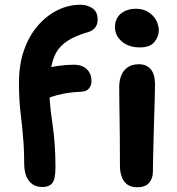

<svg xmlns="http://www.w3.org/2000/svg" viewBox="-20 -780 748 810"><path d="M159 9Q123 9 102.5 -16.5Q82 -42 82 -93Q82 -139 79.5 -174.5Q77 -210 74 -239.5Q71 -269 67.5 -297.5Q64 -326 62 -358Q60 -390 60 -430Q60 -507 81 -567.5Q102 -628 139 -671Q176 -714 222.5 -737Q269 -760 320 -760Q347 -760 369.5 -745.5Q392 -731 392 -697Q392 -677 381.5 -663.5Q371 -650 350 -644Q298 -629 265.5 -608Q233 -587 217 -558Q201 -529 195 -488.5Q189 -448 189 -392Q189 -360 192.5 -327Q196 -294 201.5 -256.5Q207 -219 210.5 -174Q214 -129 214 -74Q214 -24 200.5 -7.5Q187 9 159 9ZM148 -358Q125 -358 109.5 -370.5Q94 -383 94 -402Q94 -430 109 -453Q124 -476 153 -485Q191 -497 225 -502Q259 -507 291 -507Q315 -507 331.5 -498.5Q348 -490 357 -474.5Q366 -459 366 -438Q366 -420 355.5 -407Q345 -394 323 -393Q278 -391 249 -385Q220 -379 202 -373Q184 -367 171.5 -362.5Q159 -358 148 -358ZM559 10Q534 10 518 -1Q502 -12 494 -33Q486 -54 486 -80Q486 -149 485.5 -197Q485 -245 484.5 -280.5Q484 -316 483.5 -347Q483 -378 483 -413Q483 -440 491.5 -461.5Q500 -483 518.5 -496Q537 -509 566 -509Q597 -509 615 -489Q633 -469 634 -427Q634 -406 633 -369.5Q632 -333 630.5 -288Q629 -243 628 -198.5Q627 -154 626 -116Q625 -78 625 -56Q625 -27 609 -8.5Q593 10 559 10ZM570 -580Q523 -580 494 -605Q465 -630 465 -665Q465 -702 490 -722.5Q515 -743 554 -743Q584 -743 606 -729Q628 -715 639 -694Q650 -673 650 -652Q650 -626 631.5 -603Q613 -580 570 -580Z"/></svg>

Font: Shantell Sans SemiBold
Style: Regular
Weight: 600
Designer: Stephen Nixon, Anya Danilova, Shantell Martin
Foundry: Arrow Type
Version: Version 1.011;[c5ecc13dd]